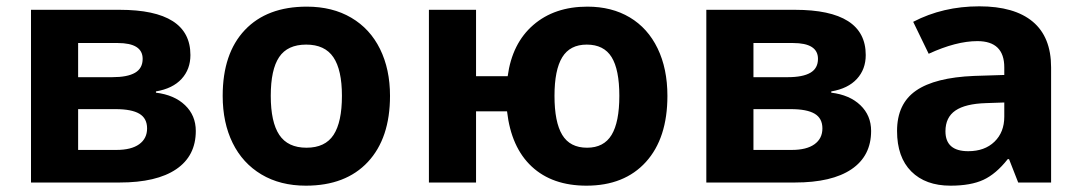

<svg xmlns="http://www.w3.org/2000/svg" viewBox="-20 -577 3418 607"><path d="M78 -546H358Q582 -546 582 -403Q582 -358 554 -327.5Q526 -297 473 -288V-284Q531 -277 565 -244.5Q599 -212 599 -163Q599 -84 537 -42Q475 0 358 0H78ZM335 -333Q383 -333 407 -347Q431 -361 431 -391Q431 -441 352 -441H227V-333ZM348 -103Q395 -103 420 -121Q445 -139 445 -171Q445 -203 420.5 -217.5Q396 -232 345 -232H227V-103Z M684 -274Q684 -408 754 -482Q824 -556 950 -556Q1031 -556 1090.5 -521Q1150 -486 1181.5 -422Q1213 -358 1213 -274Q1213 -140 1143 -65Q1073 10 947 10Q866 10 806.5 -25.5Q747 -61 715.5 -125Q684 -189 684 -274ZM1061 -274Q1061 -356 1034 -396Q1007 -436 948 -436Q889 -436 862.5 -396.5Q836 -357 836 -274Q836 -191 863 -150.5Q890 -110 949 -110Q1008 -110 1034.5 -150.5Q1061 -191 1061 -274Z M1583 -225H1485V0H1336V-546H1485V-336H1585Q1599 -440 1666 -498Q1733 -556 1837 -556Q1914 -556 1971 -522Q2028 -488 2059 -424Q2090 -360 2090 -274Q2090 -140 2022 -65Q1954 10 1834 10Q1726 10 1661 -50.5Q1596 -111 1583 -225ZM1938 -274Q1938 -357 1913.5 -396.5Q1889 -436 1835 -436Q1782 -436 1757.5 -396Q1733 -356 1733 -274Q1733 -191 1757.5 -150.5Q1782 -110 1836 -110Q1889 -110 1913.5 -150.5Q1938 -191 1938 -274Z M2213 -546H2493Q2717 -546 2717 -403Q2717 -358 2689 -327.5Q2661 -297 2608 -288V-284Q2666 -277 2700 -244.5Q2734 -212 2734 -163Q2734 -84 2672 -42Q2610 0 2493 0H2213ZM2470 -333Q2518 -333 2542 -347Q2566 -361 2566 -391Q2566 -441 2487 -441H2362V-333ZM2483 -103Q2530 -103 2555 -121Q2580 -139 2580 -171Q2580 -203 2555.5 -217.5Q2531 -232 2480 -232H2362V-103Z M2816 -163Q2816 -249 2876 -290.5Q2936 -332 3060 -337L3155 -340V-364Q3155 -447 3070 -447Q3003 -447 2916 -407L2867 -508Q2961 -557 3076 -557Q3187 -557 3245 -508.5Q3303 -460 3303 -364V0H3199L3170 -74H3166Q3129 -27 3089 -8.5Q3049 10 2985 10Q2906 10 2861 -35Q2816 -80 2816 -163ZM3155 -208V-253L3097 -251Q3032 -249 3000.5 -227.5Q2969 -206 2969 -162Q2969 -99 3041 -99Q3093 -99 3124 -129Q3155 -159 3155 -208Z"/></svg>

Font: OpenSansMMV
Style: Bold
Weight: 700
Foundry: Ascender Corporation
Version: Version 4.001